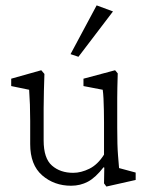

<svg xmlns="http://www.w3.org/2000/svg" viewBox="-20 -681 553 711"><path d="M420.9 -58.6 482.4 -42V-14.6L374 9.8L365.2 -2L366.2 -60.5L363.3 -61.5Q334 -23.4 305.7 -8.3Q277.3 6.8 243.2 6.8Q180.7 6.8 136.2 -31.7Q91.8 -70.3 91.8 -147.5V-233.4Q91.8 -264.6 90.8 -293.5Q89.8 -322.3 87.9 -348.6L21.5 -362.3V-389.6L132.8 -420.9L144.5 -407.2Q143.6 -376 142.6 -345.2Q141.6 -314.5 141.6 -279.3V-161.1Q141.6 -94.7 172.4 -67.9Q203.1 -41 251 -41Q280.3 -41 311 -56.2Q341.8 -71.3 365.2 -108.4V-228.5Q365.2 -250 364.7 -272.5Q364.3 -294.9 363.3 -315.4Q362.3 -335.9 360.4 -348.6L289.1 -362.3V-389.6L406.2 -420.9L416 -409.2Q415 -377.9 414.6 -356.9Q414.1 -335.9 414.1 -317.4Q414.1 -298.8 414.1 -274.4V-209Q414.1 -140.6 417 -106.4Q419.9 -72.3 420.9 -58.6ZM270.5 -470.7 241.2 -480.5 337.9 -661.1 398.4 -638.7Z"/></svg>

Font: Crimson Pro ExtraLight
Style: Regular
Weight: 250
Designer: Jacques Le Bailly
Foundry: Baron von Fonthausen
Version: Version 1.003